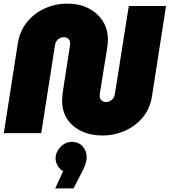

<svg xmlns="http://www.w3.org/2000/svg" viewBox="-20 -733 934 1057"><path d="M545 13Q480 13 429.5 -10.5Q379 -34 350.5 -77Q322 -120 322 -178Q322 -191 324 -208Q326 -225 327 -235L364 -474Q365 -479 365.5 -484.5Q366 -490 366 -496Q366 -510 356.5 -519Q347 -528 332 -528Q320 -528 309.5 -523Q299 -518 292 -508.5Q285 -499 283 -486L207 0H1L78 -494Q89 -562 128.5 -611Q168 -660 226.5 -686.5Q285 -713 351 -713Q416 -713 466 -688Q516 -663 545 -618.5Q574 -574 574 -514Q574 -501 572.5 -487Q571 -473 569 -463L531 -226Q530 -221 529.5 -215.5Q529 -210 529 -205Q529 -189 539.5 -180Q550 -171 563 -171Q574 -171 584.5 -176Q595 -181 602.5 -190.5Q610 -200 612 -213L689 -700H894L817 -205Q806 -134 765 -85.5Q724 -37 665.5 -12Q607 13 545 13ZM284 304 328 209Q309 200 297.5 179.5Q286 159 286 139Q286 116 298.5 95Q311 74 331 61Q351 48 375 48Q413 48 435 73Q457 98 457 131Q457 153 449 174.5Q441 196 427 222L385 304Z"/></svg>

Font: MuseoModerno Thin Black
Style: Italic
Weight: 900
Italic angle: -9°
Version: Version 1.003